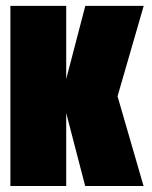

<svg xmlns="http://www.w3.org/2000/svg" viewBox="-20 -618 504 638"><path d="M14.5 0H200V-598.5H14.5ZM184.5 -296H370L457.5 -598.5H263.5ZM263 0H457L370 -300L184.5 -302Z"/></svg>

Font: Anybody ExtraCondensed Black
Style: Regular
Weight: 900
Width: 2
Version: Version 1.113;gftools[0.9.25]